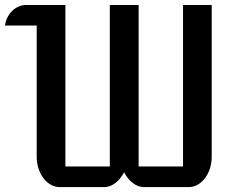

<svg xmlns="http://www.w3.org/2000/svg" viewBox="-37 -761 978 781"><path d="M112.3 -657.2H-16.6Q-14.6 -674.3 -7.1 -689.5Q0.5 -704.6 12 -716.1Q23.4 -727.5 38.1 -734.1Q52.7 -740.7 68.8 -740.7H229V-84H409.7V-740.7H526.9V-84H707.5V-740.7H824.2V-124Q824.2 -98.1 816.9 -75.7Q809.6 -53.2 796.9 -36.4Q784.2 -19.5 767.3 -9.8Q750.5 0 731 0H548.8Q524.9 0 503.4 -16.4Q481.9 -32.7 467.8 -60.5Q453.6 -32.7 432.1 -16.4Q410.6 0 386.7 0H205.6Q186.5 0 169.4 -9.8Q152.3 -19.5 139.6 -36.4Q127 -53.2 119.6 -75.7Q112.3 -98.1 112.3 -124Z"/></svg>

Font: Atomic Age
Style: Regular
Weight: 400
Designer: James Grieshaber
Foundry: James Grieshaber
Version: Version 1.008; ttfautohint (v1.4.1) -l 6 -r 46 -G 0 -x 0 -H 